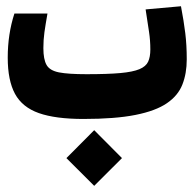

<svg xmlns="http://www.w3.org/2000/svg" viewBox="-20 -378 626 618"><path d="M248.5 4.9Q158.7 4.9 105.2 -13.9Q51.8 -32.7 28.3 -75.9Q4.9 -119.1 4.9 -192.4Q4.9 -268.6 26.4 -334.5H132.8Q126.5 -298.8 123 -274.2Q119.6 -249.5 119.6 -223.1Q119.6 -187 129.9 -168.9Q140.1 -150.9 169.9 -145Q199.7 -139.2 258.3 -139.2Q326.2 -139.2 366.9 -142.8Q407.7 -146.5 428.7 -155.3Q449.7 -164.1 456.8 -179.4Q463.9 -194.8 463.9 -218.8Q463.9 -247.6 459.7 -275.4Q455.6 -303.2 448.7 -347.7L562.5 -357.9Q571.8 -309.1 576.4 -271Q581.1 -232.9 581.1 -187Q581.1 -141.6 567.1 -106Q553.2 -70.3 517.1 -45.7Q481 -21 416 -8.1Q351.1 4.9 248.5 4.9ZM283.2 220.2 193.8 130.9 283.2 41 372.6 130.9Z"/></svg>

Font: Cascadia Code NF
Style: Bold
Weight: 700
Monospace: yes
Designer: Aaron Bell
Foundry: Saja Typeworks
Version: Version 2404.023; ttfautohint (v1.8.4)